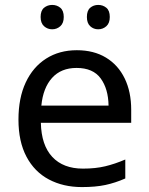

<svg xmlns="http://www.w3.org/2000/svg" viewBox="-20 -801 604 780"><path d="M292 -597Q361 -597 410.5 -567Q460 -537 486.5 -482.5Q513 -428 513 -355V-302H146Q148 -211 192.5 -163.5Q237 -116 317 -116Q368 -116 407.5 -125.5Q447 -135 489 -153V-76Q448 -58 408 -49.5Q368 -41 313 -41Q237 -41 178.5 -72Q120 -103 87.5 -164.5Q55 -226 55 -315Q55 -403 84.5 -466Q114 -529 167.5 -563Q221 -597 292 -597ZM291 -525Q228 -525 191.5 -484.5Q155 -444 148 -372H421Q420 -440 389 -482.5Q358 -525 291 -525ZM145 -732Q145 -758 159 -769.5Q173 -781 192 -781Q211 -781 225 -769.5Q239 -758 239 -732Q239 -707 225 -694.5Q211 -682 192 -682Q173 -682 159 -694.5Q145 -707 145 -732ZM333 -732Q333 -758 346.5 -769.5Q360 -781 379 -781Q398 -781 412 -769.5Q426 -758 426 -732Q426 -707 412 -694.5Q398 -682 379 -682Q360 -682 346.5 -694.5Q333 -707 333 -732Z"/></svg>

Font: Noto Sans Tamil UI
Style: Regular
Weight: 400
Designer: Jelle Bosma - Monotype Design Team
Foundry: Monotype Imaging Inc.
Version: Version 2.004; ttfautohint (v1.8.4.7-5d5b)